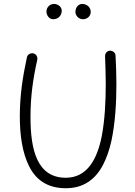

<svg xmlns="http://www.w3.org/2000/svg" viewBox="-20 -954 699 993"><path d="M151.9 -678.2C149.9 -678.7 147.9 -678.7 146 -678.7C135.7 -678.7 122.6 -672.4 119.1 -657.2C97.2 -555.2 82.5 -460.4 82.5 -351.6C82.5 -253.9 95.7 -162.6 131.3 -92.8C166.5 -22.9 226.6 19.5 320.3 19.5C412.1 19.5 473.1 -26.4 512.2 -100.1C531.2 -136.7 545.9 -178.7 556.2 -225.6C576.2 -318.8 582 -423.3 582 -521.5C582 -544.4 581.5 -569.3 580.6 -595.7C579.6 -622.1 578.6 -645.5 577.6 -666C577.1 -681.2 564 -691.9 548.8 -691.9C533.7 -691.4 523.4 -678.2 523.4 -664.6V-663.1C524.9 -624 526.9 -563.5 526.9 -521.5C526.9 -431.2 522.5 -336.4 506.8 -252.9C482.9 -127.9 429.2 -34.7 320.3 -34.7C173.8 -34.7 137.7 -175.3 137.7 -347.2C137.7 -456.1 150.9 -547.4 172.9 -645.5C173.3 -647.9 173.3 -649.9 173.3 -651.9C173.3 -662.1 167 -674.8 151.9 -678.2ZM449.2 -892.6C449.2 -915.5 430.2 -933.6 405.3 -933.6C385.7 -933.6 370.1 -916 370.1 -892.1C370.1 -874 386.2 -854.5 409.2 -854.5C430.2 -854.5 449.2 -869.6 449.2 -892.6ZM299.3 -898.9C299.3 -918.9 279.3 -933.6 259.3 -933.6C237.3 -933.6 220.2 -916 220.2 -894C220.2 -874.5 234.9 -854.5 254.9 -854.5C280.8 -854.5 299.3 -873 299.3 -898.9Z"/></svg>

Font: Mikhak Light
Style: Regular
Weight: 300
Designer: Amin Abedi
Version: Version 3.2